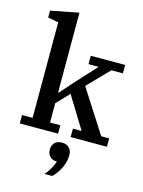

<svg xmlns="http://www.w3.org/2000/svg" viewBox="-147 -844 890 1192"><g transform="rotate(15 298.5 -248.5)"><path d="M31 -54H99V-668L31 -681V-725L211 -760V-248H216L290 -332L413 -466H348V-520H569V-466H495L363 -330L540 -54H591V0H358V-54H414L288 -259L211 -178V-54H277V0H31ZM260 263Q279 243 294 216Q309 189 315 169Q285 169 269 152Q253 135 253 110V107Q253 81 269 64Q285 47 316 47Q347 47 363 65Q379 83 379 108V115Q379 153 359.5 193.5Q340 234 310 263H260Z"/></g></svg>

Font: IBM Plex Serif Medium
Style: Regular
Weight: 500
Designer: Mike Abbink, Paul van der Laan, Pieter van Rosmalen
Foundry: Bold Monday
Version: Version 2.5